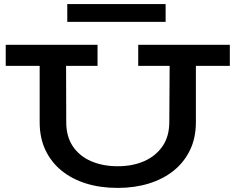

<svg xmlns="http://www.w3.org/2000/svg" viewBox="-20 -905 1151 939"><path d="M556 14Q471 14 401.5 -7.5Q332 -29 281 -70.5Q230 -112 202 -171.5Q174 -231 174 -307V-631H303L304 -307Q304 -237 336.5 -189Q369 -141 426 -116.5Q483 -92 556 -92Q629 -92 685.5 -117Q742 -142 775 -190Q808 -238 808 -309L810 -631H938V-307Q938 -231 909.5 -171.5Q881 -112 829.5 -70.5Q778 -29 708 -7.5Q638 14 556 14ZM8 -583V-686H457V-583ZM656 -583V-686H1104V-583ZM790 -885V-798H309V-885Z"/></svg>

Font: BioRhyme SemiExpanded SemiBold
Style: Regular
Weight: 600
Width: 6
Designer: Aoife Mooney
Foundry: Aoife Mooney Type
Version: Version 1.600;gftools[0.9.33]